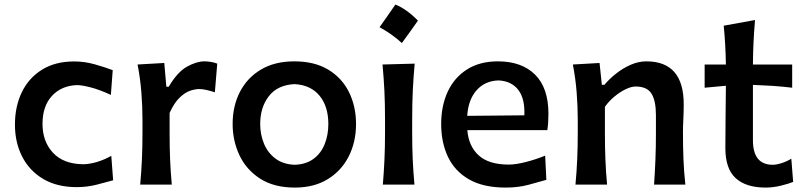

<svg xmlns="http://www.w3.org/2000/svg" viewBox="-20 -827 3601 860"><path d="M323.7 11.2Q235.4 11.2 173.6 -25.4Q111.8 -62 79.3 -125.5Q46.9 -189 46.9 -269Q46.9 -349.6 77.6 -413.6Q108.4 -477.5 167.7 -514.6Q227.1 -551.8 312.5 -551.8Q358.9 -551.8 405.5 -538.6Q452.1 -525.4 484.9 -512.7L476.6 -401.9Q424.8 -425.8 385.3 -435.8Q345.7 -445.8 325.7 -445.8Q255.9 -443.8 213.1 -397.9Q170.4 -352.1 170.4 -272Q170.4 -193.8 216.8 -143.3Q263.2 -92.8 351.6 -91.3Q378.4 -91.3 411.9 -100.8Q445.3 -110.4 478.5 -128.9L486.8 -19.5Q456.1 -10.7 413.1 0.2Q370.1 11.2 323.7 11.2Z M607.9 0Q613.3 -58.6 615.7 -113.5Q618.2 -168.5 618.2 -235.4V-289.1Q618.2 -349.6 613.3 -412.4Q608.4 -475.1 596.2 -538.1L715.8 -544.9L725.1 -438.5H735.8Q774.4 -504.4 817.4 -528.3Q860.4 -552.2 895 -552.2Q908.7 -552.2 924.1 -549.8Q939.5 -547.4 953.1 -542L942.4 -413.6Q924.8 -419.4 905.8 -423.8Q886.7 -428.2 872.6 -428.2Q855 -428.2 832 -420.7Q809.1 -413.1 784.9 -390.1Q760.7 -367.2 739.7 -321.3V-229.5Q739.7 -167 741.9 -112.8Q744.1 -58.6 749.5 0Z M1300.8 13.2Q1207.5 13.2 1145.5 -26.6Q1083.5 -66.4 1052.7 -131.3Q1022 -196.3 1022 -271.5Q1022 -352.1 1054.7 -415.5Q1087.4 -479 1149.2 -515.6Q1210.9 -552.2 1298.3 -552.2Q1388.7 -552.2 1450.2 -515.1Q1511.7 -478 1543.2 -414.3Q1574.7 -350.6 1574.7 -271.5Q1574.7 -190.9 1542 -126.5Q1509.3 -62 1448 -24.4Q1386.7 13.2 1300.8 13.2ZM1300.3 -88.9Q1351.6 -90.8 1385 -116Q1418.5 -141.1 1434.6 -182.1Q1450.7 -223.1 1450.7 -271.5Q1450.7 -350.1 1411.6 -397.9Q1372.6 -445.8 1300.3 -450.2Q1223.6 -446.8 1184.6 -396.7Q1145.5 -346.7 1145.5 -271.5Q1145.5 -224.1 1162.6 -183.1Q1179.7 -142.1 1214.1 -116.5Q1248.5 -90.8 1300.3 -88.9Z M1751 -806.6Q1776.8 -796.4 1802 -778.1Q1827.3 -759.9 1852 -734.6Q1834.8 -709.9 1816.8 -684.9Q1798.8 -660 1780 -634.2Q1734.9 -675.5 1680.1 -705.1Q1698.4 -730.9 1715.8 -755.8Q1733.3 -780.8 1751 -806.6ZM1694.8 0Q1699.7 -58.6 1702.1 -113.5Q1704.6 -168.5 1704.6 -235.4V-289.1Q1704.6 -364.7 1701.7 -422.1Q1698.7 -479.5 1693.4 -538.1L1837.4 -542Q1832 -482.4 1829.1 -424.3Q1826.2 -366.2 1826.2 -289.1V-235.4Q1826.2 -168.5 1828.6 -113.5Q1831.1 -58.6 1836.4 0Z M2245.1 13.2Q2145 13.2 2081.1 -23.4Q2017.1 -60.1 1986.6 -124.3Q1956.1 -188.5 1956.1 -271.5Q1956.1 -353.5 1985.6 -416.7Q2015.1 -480 2072 -516.1Q2128.9 -552.2 2210.4 -552.2Q2316.4 -552.2 2376.5 -492.9Q2436.5 -433.6 2436.5 -317.4Q2436.5 -295.9 2435.3 -278.6Q2434.1 -261.2 2431.6 -244.1H2073.2Q2079.1 -171.9 2124.3 -130.9Q2169.4 -89.8 2259.3 -89.8Q2290 -89.8 2335.2 -101.3Q2380.4 -112.8 2421.9 -129.9L2427.2 -21.5Q2394.5 -12.2 2348.1 0.5Q2301.8 13.2 2245.1 13.2ZM2328.6 -310.5Q2332 -384.8 2301.3 -424.6Q2270.5 -464.4 2211.9 -466.8Q2150.9 -464.4 2114 -421.9Q2077.1 -379.4 2072.8 -308.1Z M2557.6 0Q2563 -58.6 2565.4 -113.5Q2567.9 -168.5 2567.9 -235.4V-289.1Q2567.9 -349.6 2563 -412.4Q2558.1 -475.1 2545.9 -538.1L2665.5 -544.9L2675.8 -447.3H2687.5Q2708.5 -472.7 2738.8 -496.8Q2769 -521 2804.4 -536.6Q2839.8 -552.2 2875 -552.2Q3042.5 -552.2 3042.5 -359.9Q3042.5 -324.7 3040.8 -293Q3039.1 -261.2 3039.1 -235.4Q3039.1 -168.5 3041.3 -113.5Q3043.5 -58.6 3049.8 0H2909.7Q2913.6 -58.6 2915.8 -112.8Q2918 -167 2918 -229.5V-312Q2918 -375.5 2898.2 -407.5Q2878.4 -439.5 2827.1 -439.5Q2807.6 -439.5 2782.2 -427.2Q2756.8 -415 2732.2 -394.5Q2707.5 -374 2689.5 -348.6V-229.5Q2689.5 -167 2691.7 -112.8Q2693.8 -58.6 2699.2 0Z M3409.2 13.2Q3321.3 13.2 3275.1 -29.1Q3229 -71.3 3229 -164.1Q3229 -236.3 3230 -307.1Q3231 -377.9 3231.4 -442.9L3136.2 -434.1V-538.1H3231.4Q3230 -627 3221.7 -711.9L3361.8 -737.3Q3357.4 -683.6 3355.2 -638.4Q3353 -593.3 3352.5 -538.1H3528.3V-434.1Q3484.4 -439.5 3439.9 -442.4Q3395.5 -445.3 3352.5 -446.8V-198.7Q3352.5 -88.9 3441.4 -88.9Q3457.5 -88.9 3481.2 -96.4Q3504.9 -104 3524.4 -116.2L3532.7 -12.2Q3514.2 -4.4 3478.8 4.4Q3443.4 13.2 3409.2 13.2Z"/></svg>

Font: Pinar SemiBold
Style: Regular
Weight: 600
Designer: Amin Abedi
Version: Version 3.000